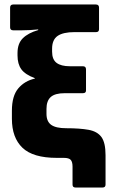

<svg xmlns="http://www.w3.org/2000/svg" viewBox="-20 -703 501 855"><path d="M316 132Q303 132 303 119V39Q303 18 295 9Q287 0 264 0H233Q127 0 80 -45Q33 -90 33 -174V-210Q33 -276 61.5 -309.5Q90 -343 135 -353V-355Q92 -371 75 -394.5Q58 -418 58 -456V-467Q58 -509 81.5 -532.5Q105 -556 150 -569V-572Q131 -570 112.5 -569Q94 -568 77 -568H39Q25 -568 25 -581V-669Q25 -683 39 -683H407Q421 -683 421 -669V-573Q421 -560 408 -560H312Q261 -560 236.5 -543Q212 -526 212 -486V-473Q212 -438 232 -423Q252 -408 291 -408H349Q363 -408 363 -394V-300Q363 -288 349 -288H268Q225 -288 206 -271Q187 -254 187 -218V-196Q187 -162 208 -147Q229 -132 275 -132Q335 -132 374 -125Q413 -118 431.5 -93Q450 -68 450 -12V119Q450 132 437 132Z"/></svg>

Font: Sofia Sans Semi Condensed Black
Style: Regular
Weight: 900
Designer: Botio Nikoltchev, Ani Petrova
Foundry: lettersoup
Version: Version 4.100; ttfautohint (v1.8.4.7-5d5b)